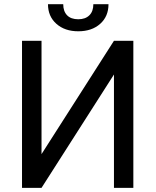

<svg xmlns="http://www.w3.org/2000/svg" viewBox="-20 -908 753 928"><path d="M530.8 -710.9H624.5V0H530.8V-547.9L180.7 0H86.4V-710.9H180.7V-163.1ZM504.4 -887.7Q504.4 -828.6 464.1 -792.7Q423.8 -756.8 358.4 -756.8Q293 -756.8 252.4 -793Q211.9 -829.1 211.9 -887.7H285.6Q285.6 -853.5 304.2 -834.2Q322.8 -814.9 358.4 -814.9Q392.6 -814.9 411.9 -834Q431.2 -853 431.2 -887.7Z"/></svg>

Font: MAUL
Style: Regular
Weight: 400
Designer: MAUL
Version: Version 1.0; 2020; ttfautohint (v1.8.3)